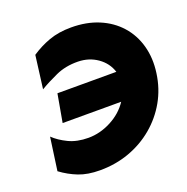

<svg xmlns="http://www.w3.org/2000/svg" viewBox="-131 -840 953 980"><g transform="rotate(-20 346.0 -350.0)"><path d="M151 -274 178 -426H498Q482 -477 436.5 -509Q391 -541 331 -542Q264 -543 210 -518.5Q156 -494 116 -470L139 -649Q185 -680 237.5 -699Q290 -718 358 -718Q441 -718 507 -690.5Q573 -663 617.5 -613Q662 -563 680.5 -495.5Q699 -428 688 -350Q677 -269 639 -202Q601 -135 542 -85.5Q483 -36 408.5 -9Q334 18 249 18Q182 18 133.5 -1Q85 -20 42 -52L67 -231Q97 -202 142.5 -180Q188 -158 250 -158Q313 -158 373.5 -189.5Q434 -221 469 -274Z"/></g></svg>

Font: Jost* Heavy
Style: Italic
Weight: 800
Italic angle: -10°
Version: Version 3.7